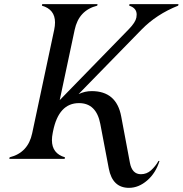

<svg xmlns="http://www.w3.org/2000/svg" viewBox="-20 -757 871 915"><path d="M24.4 0 25.9 -7.3Q113.8 -29.3 133.3 -121.6L238.3 -615.2Q242.2 -633.8 242.2 -649.9Q242.2 -712.4 179.7 -730L181.2 -737.3H444.8L443.4 -730Q355.5 -708 335.9 -615.2L264.6 -279.8L594.7 -618.7Q625.5 -650.4 629.9 -673.3Q631.3 -681.2 631.3 -687.5Q631.3 -718.8 595.7 -730L597.2 -737.3H830.6L829.1 -730Q725.6 -689 653.8 -615.2L354.5 -308.6Q384.8 -322.8 417 -322.8Q535.2 -322.8 557.6 -202.1L599.1 18.6Q609.4 73.2 651.4 73.2Q679.2 73.2 699.7 54.7Q721.2 35.2 735.4 9.8H740.2Q722.2 67.9 681.4 103Q640.6 138.2 594.7 138.2Q516.1 138.2 498.5 46.4L458 -166.5Q439 -265.6 356.4 -265.6Q259.8 -265.6 232.9 -131.8L231 -122.1Q227.5 -105 227.5 -88.9Q227.5 -25.4 289.6 -7.3L288.1 0Z"/></svg>

Font: Modern Antiqua
Style: Book Oblique
Weight: 400
Italic angle: -12°
Designer: Wojciech Kalinowski "wmk69" (wmk69@o2.pl)
Foundry: Wojciech Kalinowski "wmk69" (wmk69@o2.pl)
Version: Version 3.1.0; 2021-05-28